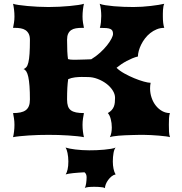

<svg xmlns="http://www.w3.org/2000/svg" viewBox="-20 -723 957 1012"><path d="M48.8 0Q51.8 -12.2 54 -29.5Q56.2 -46.9 56.2 -65.4Q56.2 -82.5 53.7 -98.9Q51.3 -115.2 48.8 -127Q70.8 -127 87.4 -130.4Q104 -133.8 115.2 -141.8Q126.5 -149.9 132.1 -163.8Q137.7 -177.7 137.7 -198.7Q137.7 -239.7 135.5 -269Q133.3 -298.3 129.2 -317.4Q125 -336.4 118.7 -346.4Q112.3 -356.4 104 -358.9Q112.8 -361.8 119.1 -369.4Q125.5 -377 129.6 -394Q133.8 -411.1 135.7 -439.7Q137.7 -468.3 137.7 -513.2Q137.7 -532.7 131.3 -544.9Q125 -557.1 114.3 -564.2Q103.5 -571.3 89.1 -573.7Q74.7 -576.2 58.1 -576.2H48.8Q51.3 -587.9 53.7 -603.3Q56.2 -618.7 56.2 -635.7Q56.2 -653.8 54 -672.4Q51.8 -690.9 48.8 -703.1Q58.1 -699.7 78.1 -696.8Q98.1 -693.8 124 -691.4Q149.9 -689 179 -687.5Q208 -686 235.8 -686Q264.2 -686 293.2 -687.5Q322.3 -689 347.9 -691.4Q373.5 -693.8 393.1 -696.8Q412.6 -699.7 422.4 -703.1Q419.4 -690.9 417.2 -672.4Q415 -653.8 415 -635.7Q415 -618.7 417.5 -603.3Q419.9 -587.9 422.4 -576.2H412.1Q394.5 -576.2 379.9 -573.7Q365.2 -571.3 355 -564.2Q344.7 -557.1 339.1 -544.9Q333.5 -532.7 333.5 -513.2Q333.5 -478 334.7 -453.4Q335.9 -428.7 338.4 -411.6Q349.1 -408.2 364.7 -408.2Q373.5 -408.2 383.1 -408.2Q392.6 -408.2 403.8 -408.7Q415 -409.2 429 -409.4Q442.9 -409.7 460.9 -410.6Q486.8 -426.3 508.1 -445.8Q529.3 -465.3 544.2 -484.1Q559.1 -502.9 567.4 -519Q575.7 -535.2 575.7 -543.9Q575.7 -553.7 572.8 -560.1Q569.8 -566.4 562.3 -570.1Q554.7 -573.7 541 -575Q527.3 -576.2 506.3 -576.2Q510.3 -587.9 512 -605.7Q513.7 -623.5 513.7 -638.7Q513.7 -654.8 511.7 -672.9Q509.8 -690.9 505.4 -703.1Q515.1 -698.7 535.2 -695.6Q555.2 -692.4 579.8 -690.2Q604.5 -688 631.8 -687Q659.2 -686 683.6 -686Q705.1 -686 729 -687.5Q752.9 -689 775.1 -691.7Q797.4 -694.3 815.9 -697.3Q834.5 -700.2 845.7 -703.1Q842.8 -697.3 841.3 -688.7Q839.8 -680.2 839.1 -670.7Q838.4 -661.1 838.4 -651.4Q838.4 -641.6 838.4 -633.8Q838.4 -618.7 840.1 -603.3Q841.8 -587.9 845.7 -576.2Q824.7 -576.2 806.2 -568.6Q787.6 -561 772.2 -548.8Q756.8 -536.6 744.6 -520.8Q732.4 -504.9 724.1 -488Q715.8 -471.2 711.4 -454.8Q707 -438.5 707 -425.3Q692.4 -421.9 677.2 -415.5Q662.1 -409.2 647.5 -401.4Q632.8 -393.6 619.1 -384.3Q605.5 -375 594.2 -365.7Q609.9 -350.1 635.3 -335.9Q660.6 -321.8 687.3 -310.8Q713.9 -299.8 737.5 -293.2Q761.2 -286.6 773.9 -286.6Q771 -272 771 -257.3Q771 -231.4 779.1 -207.8Q787.1 -184.1 801.3 -166.3Q815.4 -148.4 834.5 -137.7Q853.5 -127 875.5 -127Q871.6 -115.2 870.8 -98.9Q870.1 -82.5 870.1 -65.4Q870.1 -46.9 870.8 -29.5Q871.6 -12.2 876 0Q871.1 -2 855 -4.2Q838.9 -6.3 818.1 -8.1Q797.4 -9.8 775.4 -11Q753.4 -12.2 736.3 -12.2Q724.6 -12.2 708.7 -12Q692.9 -11.7 675 -11.2Q657.2 -10.7 639.2 -10Q621.1 -9.3 605.2 -7.8Q589.4 -6.3 577.1 -4.4Q564.9 -2.4 559.1 0Q564.5 -10.3 566.9 -23.7Q569.3 -37.1 569.3 -51.3Q569.3 -74.2 563.7 -95.5Q558.1 -116.7 548.3 -127Q561 -134.3 568.6 -142.8Q576.2 -151.4 580.1 -161.1Q584 -170.9 585.2 -182.6Q586.4 -194.3 586.4 -207.5Q586.4 -227.1 573.7 -246.8Q561 -266.6 540.5 -282Q520 -297.4 494.4 -307.1Q468.8 -316.9 442.4 -316.9Q436 -316.9 428 -317.1Q419.9 -317.4 410.2 -317.4Q393.6 -317.4 375 -315.2Q356.4 -313 339.4 -305.7Q333.5 -268.1 333.5 -198.7Q333.5 -177.7 338.1 -163.8Q342.8 -149.9 353.5 -141.8Q364.3 -133.8 381.1 -130.4Q397.9 -127 422.4 -127Q419.9 -115.2 417.5 -98.9Q415 -82.5 415 -65.4Q415 -46.9 417.2 -29.5Q419.4 -12.2 422.4 0Q408.2 -2.9 386.7 -5.1Q365.2 -7.3 339.8 -9Q314.5 -10.7 287.6 -11.5Q260.7 -12.2 235.8 -12.2Q210.9 -12.2 183.8 -11.5Q156.7 -10.7 131.3 -9Q106 -7.3 84.2 -5.1Q62.5 -2.9 48.8 0ZM325.7 54.7Q334.5 57.6 347.7 60.3Q360.8 63 377.4 64.9Q394 66.9 412.6 68.1Q431.2 69.3 450.2 69.3Q467.8 69.3 488.8 68.6Q509.8 67.9 529.5 65.9Q549.3 64 565.4 61.3Q581.5 58.6 589.4 54.7Q582 63 578.4 83.3Q574.7 103.5 574.7 128.4Q574.7 148.9 578.4 166.7Q582 184.6 589.4 196.3Q577.6 198.7 567.6 207Q557.6 215.3 549.8 226.1Q542 236.8 537.6 248.3Q533.2 259.8 533.2 268.6Q529.3 265.6 519.3 264.2Q509.3 262.7 498.8 262.2Q488.3 261.7 480.2 261.7Q472.2 261.7 472.7 261.7Q467.3 261.7 460.2 262Q453.1 262.2 446.5 262.9Q439.9 263.7 434.6 264.9Q429.2 266.1 426.8 268.6Q431.6 259.8 434.1 242.9Q436.5 226.1 436.5 210.9Q436.5 202.6 433.6 195.8Q430.7 189 425.3 185.1Q409.7 186 394.3 187Q378.9 188 365.7 189.5Q352.5 190.9 342.3 192.6Q332 194.3 326.2 196.3Q332 188 336.2 170.4Q340.3 152.8 340.3 127.9Q340.3 116.2 339.1 104.7Q337.9 93.3 335.9 83.5Q334 73.7 331.3 66.4Q328.6 59.1 325.7 54.7Z"/></svg>

Font: Arbutus
Style: Regular
Weight: 400
Designer: Karolina Lach
Foundry: Sorkin Type Co.
Version: Version 1.002